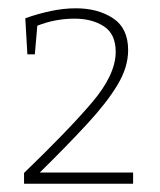

<svg xmlns="http://www.w3.org/2000/svg" viewBox="-20 -789 385 463"><path d="M38 -346V-372Q145 -475 202 -542Q259 -609 259 -664Q259 -707 230.5 -725.5Q202 -744 160 -744Q113 -744 70 -727L64 -658H46L41 -745Q72 -756 103 -762.5Q134 -769 163 -769Q216 -769 252.5 -745Q289 -721 289 -668Q289 -627 263.5 -584.5Q238 -542 190.5 -490.5Q143 -439 76 -373H301V-346Z"/></svg>

Font: Bitter ExtraLight
Style: Regular
Weight: 200
Designer: Sol Matas, and Bitter project Authors
Foundry: Sol Matas
Version: Version 2.001